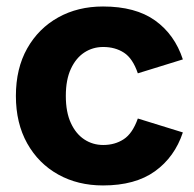

<svg xmlns="http://www.w3.org/2000/svg" viewBox="-20 -554 593 586"><path d="M294.4 12Q217.5 12 157.6 -21.4Q97.6 -54.8 63 -116.4Q28.5 -178.1 28.5 -261.2Q28.5 -345.1 63 -406.2Q97.6 -467.4 157.6 -500.8Q217.5 -534.2 294.4 -534.2Q393.5 -534.2 453.3 -491.5Q513.1 -448.8 538.1 -372.7L400.7 -330.2Q385.2 -375.8 358.3 -393.2Q331.5 -410.6 295 -410.6Q263.1 -410.6 237.4 -393.8Q211.6 -376.9 196.3 -343.8Q180.9 -310.7 180.9 -261.2Q180.9 -211.8 196.3 -178.5Q211.6 -145.3 237.4 -128.4Q263.1 -111.5 295 -111.5Q330.8 -111.5 357.6 -129.1Q384.5 -146.6 400.7 -192.3L538.1 -149.8Q513.1 -74.6 452.9 -31.3Q392.7 12 294.4 12Z"/></svg>

Font: TikTok Sans Light
Style: Regular
Weight: 300
Version: Version 4.000